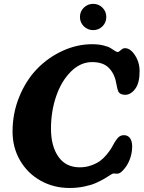

<svg xmlns="http://www.w3.org/2000/svg" viewBox="-20 -937 726 971"><path d="M403.8 -804Q384.3 -823.2 384.3 -851.1Q384.3 -878.9 403.8 -898.2Q423.3 -917.5 451.2 -917.5Q479 -917.5 498.3 -898.2Q517.6 -878.9 517.6 -851.1Q517.6 -823.2 498.3 -804Q479 -784.7 451.2 -784.7Q423.3 -784.7 403.8 -804ZM331.5 13.7Q252 13.7 186 -22.9Q120.1 -59.6 81.8 -125Q43.5 -190.4 43.5 -271.5Q43.5 -364.7 77.6 -448Q111.8 -531.2 167.7 -588.9Q223.6 -646.5 296.6 -679.9Q369.6 -713.4 445.8 -713.4Q477.5 -713.4 502.7 -707.3Q527.8 -701.2 539.6 -693.6Q551.3 -686 560.8 -679.9Q570.3 -673.8 574.7 -673.8Q580.6 -673.8 591.1 -683.6Q601.6 -693.4 611.8 -693.4Q639.2 -693.4 662.6 -657.7Q686 -622.1 686 -576.2Q686 -517.1 663.6 -487.3Q641.1 -457.5 612.8 -457.5Q588.9 -457.5 579.1 -472.7Q573.2 -484.9 567.4 -518.1Q559.1 -564.5 530.3 -593.8Q501.5 -623 445.8 -623Q386.7 -623 338.1 -574.5Q289.6 -525.9 263.7 -449.2Q237.8 -372.6 237.8 -286.6Q237.8 -197.8 275.4 -144.3Q313 -90.8 383.3 -90.8Q414.1 -90.8 441.4 -100.6Q468.8 -110.4 486.3 -123.3Q503.9 -136.2 519.3 -155Q534.7 -173.8 542 -185.8Q549.3 -197.8 556.6 -211.4Q558.1 -214.8 559.1 -216.3Q571.8 -236.8 581.8 -245.1Q591.8 -253.4 606.9 -253.4Q626 -253.4 637.2 -238.8Q648.4 -224.1 648.4 -195.8Q648.4 -162.1 636 -129.9Q623.5 -97.7 601.6 -75.2Q586.4 -58.6 573.2 -58.6Q570.3 -58.6 564.5 -59.1Q558.6 -59.6 553.2 -59.6Q549.3 -59.6 537.6 -51.8Q525.9 -43.9 507.6 -33.2Q489.3 -22.5 465.3 -11.7Q441.4 -1 406 6.3Q370.6 13.7 331.5 13.7Z"/></svg>

Font: Cooper*
Style: Bold Italic
Weight: 700
Italic angle: -7°
Designer: Owen Earl
Foundry: indestructible type*
Version: Version 0.001